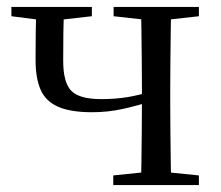

<svg xmlns="http://www.w3.org/2000/svg" viewBox="-20 -536 640 556"><path d="M247 -211Q184 -211 148 -227Q112 -243 97.5 -276.5Q83 -310 83 -362Q83 -405 83.5 -442Q84 -479 85 -516H166Q164 -477 163.5 -441Q163 -405 163 -360Q163 -297 186.5 -273Q210 -249 273 -249Q313 -249 347.5 -254.5Q382 -260 425 -273V-245Q379 -230 335.5 -220.5Q292 -211 247 -211ZM388 0Q389 -24 389.5 -65Q390 -106 390.5 -152Q391 -198 391 -234V-288Q391 -322 390.5 -366Q390 -410 389.5 -451Q389 -492 388 -516H476Q475 -492 474.5 -451Q474 -410 473.5 -366Q473 -322 473 -288V-229Q473 -194 473.5 -150Q474 -106 474.5 -65Q475 -24 476 0ZM13 -489V-516H246V-489L140 -477H107ZM308 0V-28L415 -39H447L556 -28V0ZM309 -489V-516H556V-489L449 -477H417Z"/></svg>

Font: Noto Serif KR
Style: Regular
Weight: 400
Designer: Ryoko NISHIZUKA  (kana & ideographs); Frank Grießhammer (Latin, Greek & Cyrillic); Wenlong ZHANG  (bopomofo); Sandoll Co
Foundry: Adobe
Version: Version 2.003-H1;hotconv 1.1.1;makeotfexe 2.6.0